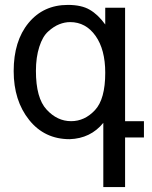

<svg xmlns="http://www.w3.org/2000/svg" viewBox="-20 -555 612 775"><path d="M267.1 -65.9Q321.8 -65.9 363.3 -110.4Q404.8 -154.8 404.8 -261.2Q404.8 -355 365.7 -410.2Q326.2 -465.8 263.2 -465.8Q241.2 -465.8 219.2 -457Q196.8 -448.2 174.3 -427.7Q151.9 -407.7 138.7 -366.2Q125 -323.7 125 -269Q125 -159.2 168 -112.8Q210.9 -65.9 267.1 -65.9ZM35.2 -268.1Q35.2 -389.6 95.2 -462.4Q155.3 -535.2 253.9 -535.2Q309.1 -535.2 342.3 -515.6Q376 -496.1 404.8 -456.1V-523.9H484.9V-65.9H561V0H484.9V200.2H397V-59.1Q345.7 3.9 261.2 6.8Q159.7 6.8 97.7 -70.8Q35.2 -148.9 35.2 -268.1Z"/></svg>

Font: Miedinger*
Style: Book
Weight: 400
Version: Version 001.000